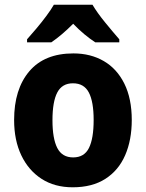

<svg xmlns="http://www.w3.org/2000/svg" viewBox="-20 -786 621 816"><path d="M540 -276Q540 -191 512 -126.5Q484 -62 428 -26Q372 10 289 10Q212 10 156.5 -26Q101 -62 70.5 -126Q40 -190 40 -276Q40 -407 104.5 -483Q169 -559 292 -559Q365 -559 421 -526.5Q477 -494 508.5 -430.5Q540 -367 540 -276ZM203 -275Q203 -197 223.5 -157Q244 -117 291 -117Q338 -117 358 -157Q378 -197 378 -276Q378 -354 357.5 -393Q337 -432 290 -432Q244 -432 223.5 -393Q203 -354 203 -275ZM373 -766Q393 -732 426.5 -691Q460 -650 487 -619V-606H385Q362 -621 338.5 -640.5Q315 -660 291 -685Q266 -660 243 -640.5Q220 -621 198 -606H95V-619Q112 -638 134 -664Q156 -690 176.5 -717.5Q197 -745 209 -766Z"/></svg>

Font: Noto Sans Devanagari UI SemiCondensed ExtraBold
Style: Regular
Weight: 800
Width: 4
Designer: Jelle Bosma - Monotype Design Team
Foundry: Monotype Imaging Inc.
Version: Version 2.004; ttfautohint (v1.8.4.7-5d5b)